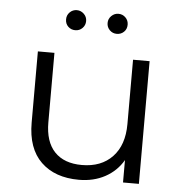

<svg xmlns="http://www.w3.org/2000/svg" viewBox="-52 -766 777 820"><g transform="rotate(5 336.5 -355.5)"><path d="M202 -673Q202 -691 214.5 -703.5Q227 -716 245 -716Q262 -716 275 -703.5Q288 -691 288 -673Q288 -655 275.5 -642.5Q263 -630 245 -630Q227 -630 214.5 -642Q202 -654 202 -673ZM423 -716Q441 -716 453.5 -703.5Q466 -691 466 -673Q466 -654 453.5 -642Q441 -630 423 -630Q405 -630 392.5 -642.5Q380 -655 380 -673Q380 -691 393 -703.5Q406 -716 423 -716ZM502 -526H573V0H505V-96Q477 -48 428 -21.5Q379 5 316 5Q213 5 153.5 -52.5Q94 -110 94 -221V-526H165V-228Q165 -145 206 -102Q247 -59 323 -59Q406 -59 454 -109.5Q502 -160 502 -250Z"/></g></svg>

Font: Montserrat Alternates
Style: Regular
Weight: 400
Designer: Julieta Ulanovsky
Foundry: Julieta Ulanovsky
Version: Version 7.200;PS 007.200;hotconv 1.0.88;makeotf.lib2.5.64775